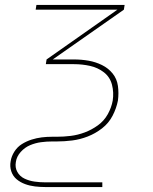

<svg xmlns="http://www.w3.org/2000/svg" viewBox="-20 -550 616 775"><path d="M163 205H393V186H162Q141 186 119.5 183Q98 180 79 171Q60 162 50 144Q40 126 44 104Q47 82 63.5 63.5Q80 45 101.5 36Q123 27 145.5 24Q168 21 190 21H209Q240 21 271.5 17Q303 13 334 1Q365 -11 392 -32Q419 -53 434.5 -83Q450 -113 456 -144H445H456Q460 -174 456 -203Q452 -232 434.5 -253.5Q417 -275 391.5 -287.5Q366 -300 337.5 -305Q309 -310 279 -310H193L480 -511L483 -530H127L124 -511H454L168 -310L165 -291H279Q312 -291 343.5 -284Q375 -277 399.5 -258Q424 -239 432 -208Q440 -177 435 -144Q430 -116 415 -89Q400 -62 375 -44Q350 -26 322 -15.5Q294 -5 265.5 -1.5Q237 2 209 2H190Q169 2 148.5 4.5Q128 7 107.5 13.5Q87 20 68.5 31.5Q50 43 38 62Q26 81 23 101Q19 122 25.5 141.5Q32 161 47 173.5Q62 186 81 193Q100 200 121 202.5Q142 205 163 205Z"/></svg>

Font: Iosevka Sparkle Thin
Style: Italic
Weight: 100
Italic angle: -9°
Designer: Belleve Invis
Foundry: Belleve Invis
Version: Version 4.5.0; ttfautohint (v1.8.3)